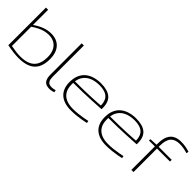

<svg xmlns="http://www.w3.org/2000/svg" viewBox="121 -1677 2613 2613"><g transform="rotate(45 1427.0 -370.5)"><path d="M95 -16V-740H137V-448Q210 -498 272 -520Q334 -542 397 -542Q508 -542 569.5 -473.5Q631 -405 631 -282Q631 -183 596.5 -118Q562 -53 492.5 -21.5Q423 10 317 10Q270 10 215.5 3.5Q161 -3 95 -16ZM137 -43Q190 -33 235 -27.5Q280 -22 317 -22Q409 -22 469 -49.5Q529 -77 559 -134Q589 -191 589 -281Q589 -352 564.5 -402.5Q540 -453 494.5 -479.5Q449 -506 386 -506Q346 -506 307 -496.5Q268 -487 227 -467Q186 -447 137 -414Z M825 -740V-144Q825 -95 837 -69.5Q849 -44 869 -35.5Q889 -27 912 -27Q930 -27 948.5 -30Q967 -33 984 -39L990 -5Q972 2 950 6Q928 10 905 10Q872 10 844 -2Q816 -14 799.5 -47Q783 -80 783 -142V-740Z M1322 10Q1258 10 1206 -5.5Q1154 -21 1116.5 -53Q1079 -85 1058.5 -134Q1038 -183 1038 -250Q1038 -330 1063.5 -386Q1089 -442 1133 -476Q1177 -510 1234 -526Q1291 -542 1355 -542Q1481 -542 1544.5 -489Q1608 -436 1608 -322Q1608 -317 1608 -310Q1608 -303 1607 -297Q1585 -296 1537 -293Q1489 -290 1419.5 -286.5Q1350 -283 1264.5 -280.5Q1179 -278 1082 -278Q1081 -270 1081 -263Q1081 -256 1081 -248Q1081 -170 1112 -120.5Q1143 -71 1198 -47.5Q1253 -24 1326 -24Q1378 -24 1428.5 -29.5Q1479 -35 1522 -43Q1565 -51 1594 -57L1600 -24Q1570 -17 1526.5 -9Q1483 -1 1431 4.5Q1379 10 1322 10ZM1084 -309Q1174 -309 1254.5 -311Q1335 -313 1399.5 -316Q1464 -319 1507 -321.5Q1550 -324 1566 -326Q1565 -388 1542.5 -429Q1520 -470 1473 -489.5Q1426 -509 1353 -509Q1312 -509 1268 -500Q1224 -491 1185.5 -468Q1147 -445 1119.5 -406Q1092 -367 1084 -309Z M1998 10Q1934 10 1882 -5.5Q1830 -21 1792.5 -53Q1755 -85 1734.5 -134Q1714 -183 1714 -250Q1714 -330 1739.5 -386Q1765 -442 1809 -476Q1853 -510 1910 -526Q1967 -542 2031 -542Q2157 -542 2220.5 -489Q2284 -436 2284 -322Q2284 -317 2284 -310Q2284 -303 2283 -297Q2261 -296 2213 -293Q2165 -290 2095.5 -286.5Q2026 -283 1940.5 -280.5Q1855 -278 1758 -278Q1757 -270 1757 -263Q1757 -256 1757 -248Q1757 -170 1788 -120.5Q1819 -71 1874 -47.5Q1929 -24 2002 -24Q2054 -24 2104.5 -29.5Q2155 -35 2198 -43Q2241 -51 2270 -57L2276 -24Q2246 -17 2202.5 -9Q2159 -1 2107 4.5Q2055 10 1998 10ZM1760 -309Q1850 -309 1930.5 -311Q2011 -313 2075.5 -316Q2140 -319 2183 -321.5Q2226 -324 2242 -326Q2241 -388 2218.5 -429Q2196 -470 2149 -489.5Q2102 -509 2029 -509Q1988 -509 1944 -500Q1900 -491 1861.5 -468Q1823 -445 1795.5 -406Q1768 -367 1760 -309Z M2479 0V-452H2366V-479L2479 -485V-505Q2479 -594 2504 -648Q2529 -702 2575.5 -726.5Q2622 -751 2687 -751Q2728 -751 2767 -745Q2806 -739 2854 -724L2847 -691Q2805 -704 2768.5 -710Q2732 -716 2695 -716Q2609 -716 2564.5 -667.5Q2520 -619 2520 -504V-485H2770V-452H2520V0Z"/></g></svg>

Font: Georama Expanded ExtraLight
Style: Regular
Weight: 250
Width: 7
Designer: Jean-Baptiste Levee
Foundry: Production Type
Version: Version 1.001